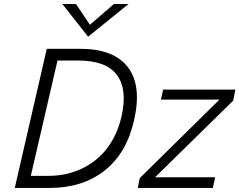

<svg xmlns="http://www.w3.org/2000/svg" viewBox="-20 -932 1187 952"><path d="M417 -750 289.1 -912.1H356.9L425.8 -809.1L544.9 -912.1H617.2ZM53.2 0 211.9 -689.9H378.9Q545.4 -689.9 615 -597.7Q684.6 -505.4 644 -333Q607.4 -171.9 498.3 -85.9Q389.2 0 224.1 0ZM132.8 -60.1H221.2Q270.5 -60.1 316.7 -71.3Q362.8 -82.5 405.3 -106Q447.8 -129.4 482.2 -163.6Q516.6 -197.8 542.5 -245.8Q568.4 -293.9 582 -352.1Q613.3 -487.8 560.1 -559.8Q506.8 -631.8 369.1 -631.8H265.1ZM663.1 0 672.9 -48.8 1067.9 -438H777.8L789.1 -487.8H1147L1136.2 -433.1L749 -53.2H1046.9L1035.2 0Z"/></svg>

Font: HK Grotesk Light Italic
Style: Regular
Weight: 300
Italic angle: -13°
Designer: Alfredo Marco Pradil and Stefan Peev
Foundry: Hanken Design Co.
Version: Version 1.000;PS 001.000;hotconv 1.0.88;makeotf.lib2.5.64775